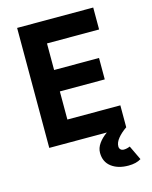

<svg xmlns="http://www.w3.org/2000/svg" viewBox="-132 -785 854 1082"><g transform="rotate(-15 294.5 -244.0)"><path d="M75 -700H519V-572H215V-417H477V-292H215V-128H524V0Q492 22 472.5 46Q453 70 453 93Q453 104 460 111Q467 118 479 118Q496 118 515 110L555 194Q527 212 481 212Q420 212 382 183Q344 154 344 101Q344 73 362.5 47Q381 21 411 0H75Z"/></g></svg>

Font: Oak Sans
Style: Bold
Weight: 700
Designer: Erik Kennedy, Walven
Foundry: Erik Kennedy, Walven
Version: Version 1.000